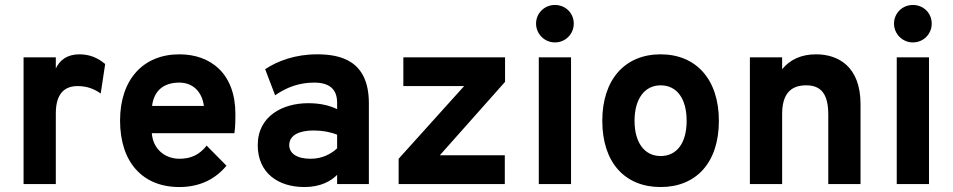

<svg xmlns="http://www.w3.org/2000/svg" viewBox="-20 -742 3841 774"><path d="M75 0H205V-285C205 -373 248 -395 293 -395C333 -395 362 -382 386 -365L404 -484C375 -508 343 -523 300 -523C249 -523 220 -498 205 -466V-511H75Z M703 12C788 12 850 -22 893 -74L813 -155C784 -118 750 -102 703 -102C647 -102 597 -139 592 -205H925C929 -233 929 -262 929 -282C929 -446 829 -523 703 -523C557 -523 464 -421 464 -256C464 -88 555 12 703 12ZM593 -315C601 -379 642 -409 703 -409C755 -409 794 -375 802 -315Z M1339 0H1467V-326C1467 -500 1350 -523 1258 -523C1170 -523 1098 -496 1049 -463L1089 -358C1137 -391 1187 -409 1247 -409C1306 -409 1339 -384 1339 -328V-302C1308 -317 1271 -326 1222 -326C1121 -326 1019 -275 1019 -157C1019 -45 1101 12 1207 12C1274 12 1315 -13 1339 -37ZM1232 -102C1176 -102 1146 -124 1146 -157C1146 -199 1190 -216 1244 -216C1279 -216 1312 -210 1339 -199V-144C1314 -121 1279 -102 1232 -102Z M1587 0H2015V-116H1753L2016 -412V-511H1606V-395H1851L1587 -102Z M2217 -571C2260 -571 2293 -605 2293 -647C2293 -689 2260 -722 2217 -722C2175 -722 2141 -689 2141 -647C2141 -605 2175 -571 2217 -571ZM2152 0H2282V-511H2152Z M2643 12C2787 12 2878 -87 2878 -255C2878 -421 2787 -523 2643 -523C2499 -523 2408 -421 2408 -255C2408 -87 2499 12 2643 12ZM2643 -113C2579 -113 2538 -166 2538 -255C2538 -344 2579 -398 2643 -398C2709 -398 2748 -344 2748 -255C2748 -166 2709 -113 2643 -113Z M3319 0H3449V-322C3449 -475 3358 -523 3270 -523C3210 -523 3165 -502 3133 -463V-511H3003V0H3133V-282C3133 -363 3167 -398 3230 -398C3290 -398 3319 -363 3319 -280Z M3660 -571C3703 -571 3736 -605 3736 -647C3736 -689 3703 -722 3660 -722C3618 -722 3584 -689 3584 -647C3584 -605 3618 -571 3660 -571ZM3595 0H3725V-511H3595Z"/></svg>

Font: Overpass ExtraBold
Style: Regular
Weight: 800
Designer: Delve Withrington, Thomas Jockin
Foundry: Delve Fonts
Version: Version 3.000;DELV;Overpass